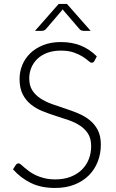

<svg xmlns="http://www.w3.org/2000/svg" viewBox="-20 -924 575 952"><path d="M448 -621.5Q443.5 -613 435 -613Q428.5 -613 418.2 -622.2Q408 -631.5 390.5 -642.8Q373 -654 346.8 -663.5Q320.5 -673 282 -673Q243.5 -673 214.2 -662Q185 -651 165.2 -632Q145.5 -613 135.2 -588Q125 -563 125 -535.5Q125 -499.5 140.2 -476Q155.5 -452.5 180.5 -436Q205.5 -419.5 237.2 -408.2Q269 -397 302.5 -386Q336 -375 367.8 -361.8Q399.5 -348.5 424.5 -328.5Q449.5 -308.5 464.8 -279.2Q480 -250 480 -206.5Q480 -162 464.8 -122.8Q449.5 -83.5 420.5 -54.5Q391.5 -25.5 349.5 -8.8Q307.5 8 253.5 8Q183.5 8 133 -16.8Q82.5 -41.5 44.5 -84.5L58.5 -106.5Q64.5 -114 72.5 -114Q77 -114 84 -108Q91 -102 101 -93.2Q111 -84.5 125 -74.2Q139 -64 157.5 -55.2Q176 -46.5 200 -40.5Q224 -34.5 254.5 -34.5Q296.5 -34.5 329.5 -47.2Q362.5 -60 385.2 -82Q408 -104 420 -134.2Q432 -164.5 432 -199Q432 -236.5 416.8 -260.8Q401.5 -285 376.5 -301.2Q351.5 -317.5 319.8 -328.5Q288 -339.5 254.5 -350Q221 -360.5 189.2 -373.5Q157.5 -386.5 132.5 -406.8Q107.5 -427 92.2 -457.2Q77 -487.5 77 -533Q77 -568.5 90.5 -601.5Q104 -634.5 130 -659.8Q156 -685 194.2 -700.2Q232.5 -715.5 281.5 -715.5Q336.5 -715.5 380.2 -698Q424 -680.5 460 -644.5ZM429.5 -771H394Q390 -771 385 -772.5Q380 -774 374.5 -779.5L294.5 -872.5Q292 -875.5 291 -878L287 -872.5L207.5 -779.5Q202 -774 196.8 -772.5Q191.5 -771 187.5 -771H153.5L271 -904.5H312Z"/></svg>

Font: LatoLatin Light
Style: Regular
Weight: 300
Designer: Lukasz Dziedzic with Adam Twardoch and Botio Nikoltchev
Foundry: tyPoland Lukasz Dziedzic
Version: Version 2.015; 2015-08-06; http://www.latofonts.com/